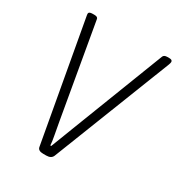

<svg xmlns="http://www.w3.org/2000/svg" viewBox="-168 -813 860 926"><g transform="rotate(30 261.5 -350.0)"><path d="M209 2Q180 2 177 -18L59 -675Q58 -680 57.5 -683.5Q57 -687 57 -690Q57 -702 78 -702H89Q108 -702 109 -689L199 -172Q205 -137 211.5 -103.5Q218 -70 219 -50H224Q232 -70 244.5 -103Q257 -136 271 -172L471 -689Q475 -702 495 -702H505Q523 -702 523 -690Q523 -685 519 -674L262 -18Q254 2 226 2Z"/></g></svg>

Font: Asap Condensed Condensed ExtraLight
Style: Italic
Weight: 200
Width: 3
Italic angle: -6°
Designer: Pablo Cosgaya
Foundry: Omnibus-Type
Version: Version 3.001; ttfautohint (v1.8.4.7-5d5b)